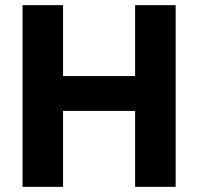

<svg xmlns="http://www.w3.org/2000/svg" viewBox="-20 -726 770 746"><path d="M67.5 0V-706H225V0ZM505 0V-706H662.5V0ZM161.5 -295V-430.5H556.5V-295Z"/></svg>

Font: Marine Company Thin
Style: Regular
Weight: 100
Designer: Rodrigo Fuenzalida
Foundry: fragTYPE
Version: Version 1.000